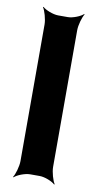

<svg xmlns="http://www.w3.org/2000/svg" viewBox="-87 -779 453 846"><g transform="rotate(10 139.0 -355.5)"><path d="M201 -50V-661C201 -685 212 -722 221 -735L219 -737C207 -725 173 -711 150 -711H107C84 -711 49 -725 37 -737L35 -735C44 -722 55 -685 55 -661V-50C55 -26 44 11 35 24L37 26C49 14 84 0 107 0H150C173 0 207 14 219 26L221 24C212 11 201 -26 201 -50Z"/></g></svg>

Font: Asimov
Style: EdgeExtreme
Weight: 500
Designer: Google
Version: Version 2.000980: 2014